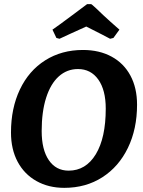

<svg xmlns="http://www.w3.org/2000/svg" viewBox="-20 -894 690 926"><path d="M33 -255Q33 -372 76 -462.5Q119 -553 198 -603Q277 -653 380 -653Q459 -653 518 -621Q577 -589 609 -529.5Q641 -470 641 -389Q641 -272 597 -181Q553 -90 473.5 -39Q394 12 290 12Q214 12 155.5 -21Q97 -54 65 -114Q33 -174 33 -255ZM490 -370Q490 -460 454 -510.5Q418 -561 356 -561Q303 -561 263.5 -525.5Q224 -490 202.5 -422.5Q181 -355 181 -262Q181 -172 215.5 -121.5Q250 -71 311 -71Q394 -71 442 -150Q490 -229 490 -370ZM400 -874H419Q420 -876 445 -852.5Q470 -829 478 -821Q509 -792 556 -751L527 -711L511 -707L473 -727Q401 -764 396 -766Q384 -761 321 -732L267 -707L252 -711L233 -751Q258 -768 319 -813.5Q380 -859 400 -874Z"/></svg>

Font: Alegreya
Style: Bold Italic
Weight: 700
Italic angle: -7°
Designer: Juan Pablo del Peral
Foundry: Huerta Tipografica
Version: Version 2.007; ttfautohint (v1.6)